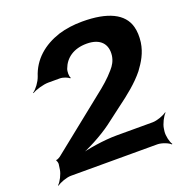

<svg xmlns="http://www.w3.org/2000/svg" viewBox="-133 -838 934 981"><g transform="rotate(-20 333.5 -347.5)"><path d="M402 -607C477 -607 511 -566 503 -505C499 -478 487 -457 469 -437C440 -403 405 -373 365 -342L76 -111C72 -108 58 -100 55 -102L52 -98C56 -96 59 -82 58 -77L54 -49C51 -26 32 11 18 23L20 26C34 14 73 0 96 0H566C590 0 625 14 636 26L639 24C629 11 620 -26 623 -50L625 -64C628 -88 647 -125 661 -138L659 -140C644 -128 606 -114 582 -114H387C317 -114 222 -99 172 -83L173 -79C223 -96 307 -140 361 -180L448 -246C508 -290 563 -334 603 -384C631 -422 657 -463 665 -519C669 -550 668 -579 661 -604C640 -681 558 -721 420 -721C372 -721 330 -715 290 -703C202 -674 137 -619 110 -534C101 -508 78 -477 60 -465L61 -462C79 -474 124 -487 150 -487H213C231 -487 256 -477 263 -469L267 -471C260 -479 260 -508 266 -522C285 -573 331 -607 402 -607Z"/></g></svg>

Font: Asimov
Style: EdgeWideIt
Weight: 500
Designer: Google
Version: Version 2.000980: 2014